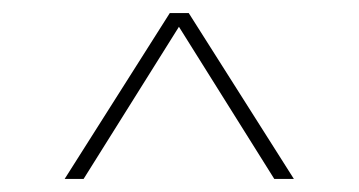

<svg xmlns="http://www.w3.org/2000/svg" viewBox="-20 -670 549 294"><path d="M400 -396H430L269 -650H240L79 -396H108L254 -629Z"/></svg>

Font: LT Wave Thin
Style: Regular
Weight: 100
Designer: Daniel Lyons
Version: Version 2.5 (Glyphs App)